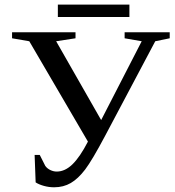

<svg xmlns="http://www.w3.org/2000/svg" viewBox="-20 -793 748 823"><path d="M31.7 -628.9V-654.8H303.7V-628.9L220.7 -616.2L413.6 -278.3L587.4 -616.2L514.2 -628.9V-654.8H707.5V-628.9L645.5 -616.2L431.2 -211.9Q375 -106 345 -66.4Q314.9 -26.9 283.4 -8.5Q252 9.8 211.9 9.8Q189.9 9.8 168.5 3.9Q147 -2 132.8 -11.2L128.4 -128.9H150.4L174.3 -81.5Q182.6 -70.3 196 -64Q209.5 -57.6 223.1 -57.6Q258.8 -57.6 290.8 -88.9Q322.8 -120.1 356.9 -186L105.5 -616.2ZM228 -720.2V-773.4H534.7V-720.2Z"/></svg>

Font: Liberation Serif
Style: Regular
Weight: 400
Designer: Steve Matteson
Foundry: Ascender Corporation
Version: Version 2.1.5